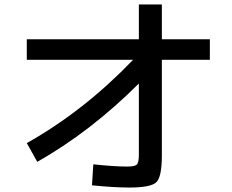

<svg xmlns="http://www.w3.org/2000/svg" viewBox="-20 -818 1040 860"><path d="M100 -642H602V-798H705V-642H920V-550H705V-122Q705 -26 680.5 -2Q656 22 560 22Q489 22 392 12L398 -82Q489 -72 550 -72Q584 -72 593 -81Q602 -90 602 -125V-444Q388 -230 147 -93L100 -177Q356 -321 576 -550H100Z"/></svg>

Font: M PLUS 1p Medium
Style: Regular
Weight: 500
Version: Version 1.062